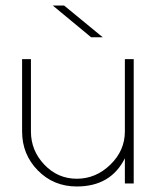

<svg xmlns="http://www.w3.org/2000/svg" viewBox="-20 -664 564 695"><path d="M432 -450H464V0H432V-91Q381 11 258 11Q174 11 117 -47Q60 -105 60 -188V-450H92V-188Q92 -119 140.5 -68Q189 -17 258 -17Q327 -17 379.5 -68Q432 -119 432 -188ZM171 -644H212L352 -529H310Z"/></svg>

Font: Poiret One
Style: Regular
Weight: 400
Designer: Denis Masharov
Foundry: Denis Masharov
Version: Version 1.001